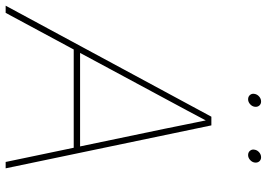

<svg xmlns="http://www.w3.org/2000/svg" viewBox="-176 -791 943 679"><g transform="rotate(90 295.5 -451.5)"><path d="M-23.9 0 368.7 -727.5H399.4L551.3 0H528.8L411.1 -563.5Q403.3 -602.5 395.3 -641.6Q387.2 -680.7 379.4 -719.7H388.2Q367.2 -680.7 346.7 -641.6Q326.2 -602.5 304.7 -563.5L1.5 0ZM123 -240.7 127 -263.2H487.3L483.4 -240.7ZM504.4 -857.4Q494.6 -857.4 489 -864.3Q483.4 -871.1 485.4 -880.4Q486.8 -889.6 494.6 -896.5Q502.4 -903.3 512.2 -903.3Q521.5 -903.3 526.9 -896.7Q532.2 -890.1 530.8 -880.4Q529.3 -871.1 521.5 -864.3Q513.7 -857.4 504.4 -857.4ZM307.1 -857.4Q297.4 -857.4 291.7 -864.3Q286.1 -871.1 288.1 -880.4Q289.6 -889.6 297.4 -896.5Q305.2 -903.3 314.9 -903.3Q324.2 -903.3 329.6 -896.7Q335 -890.1 333.5 -880.4Q332 -871.1 324.2 -864.3Q316.4 -857.4 307.1 -857.4Z"/></g></svg>

Font: Inter 24pt Thin
Style: Italic
Weight: 250
Italic angle: -9.3988°
Version: Version 4.001;git-66647c0bb